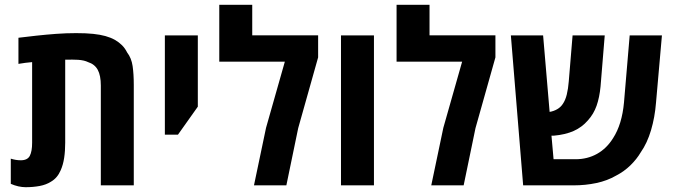

<svg xmlns="http://www.w3.org/2000/svg" viewBox="-20 -780 2841 808"><path d="M87.9 7.8Q73.2 7.8 57.1 4.2Q41 0.5 25.4 -6.3V-112.3Q46.9 -105.5 67.4 -105.5Q95.7 -105.5 105.5 -124.3Q115.2 -143.1 115.2 -179.2V-518.6Q101.1 -517.6 86.7 -515.6Q72.3 -513.7 57.6 -511.2V-621.1Q92.8 -625.5 133.1 -629.9Q173.3 -634.3 216.1 -637.5Q258.8 -640.6 300.3 -640.6Q342.3 -640.6 372.1 -637.5Q401.9 -634.3 423.8 -628.2Q445.8 -622.1 463.4 -612.3Q481 -602.1 493.7 -589.4Q506.3 -576.7 515.1 -559.1Q533.2 -535.6 538.1 -502Q543 -468.3 543 -422.9V0H404.3V-419.9Q404.3 -462.4 391.4 -486.1Q378.4 -509.8 350.6 -518.6Q335 -526.4 309.1 -528.3Q297.9 -528.8 284.2 -529.1Q270.5 -529.3 254.4 -528.8V-179.2Q254.4 -144.5 250 -115.5Q245.6 -86.4 235.4 -63.5Q221.7 -31.2 194.8 -15.6Q174.3 -2.4 146.7 2.7Q119.1 7.8 87.9 7.8Z M673.8 -213.4V-630.9H812.5V-331.1L729 -213.4Z M1048.8 0 1099.6 -242.2 1178.7 -520.5H902.8V-759.8H1041.5V-631.3H1318.8V-538.6L1234.9 -240.7L1185.1 0Z M1415 0V-630.9H1553.7V0Z M1794.9 0 1845.7 -242.2 1924.8 -520.5H1648.9V-759.8H1787.6V-631.3H2064.9V-538.6L1981 -240.7L1931.2 0Z M2181.6 0 2129.9 -630.9H2265.6L2293 -309.1Q2310.5 -312 2325.2 -320.6Q2339.8 -329.1 2348.6 -342.8Q2359.4 -358.4 2365.2 -382.3Q2371.1 -406.2 2373.5 -437L2389.6 -630.9H2524.9L2507.3 -416Q2502.9 -370.1 2490.7 -335.2Q2478.5 -300.3 2454.1 -273.4Q2429.2 -244.6 2394.5 -229Q2359.9 -213.4 2310.5 -209Q2308.1 -209 2305.7 -209Q2303.2 -209 2300.8 -209L2309.6 -109.9H2402.3Q2452.1 -109.9 2492.7 -132.6Q2533.2 -155.3 2560.1 -198.7Q2597.7 -256.8 2606 -349.1L2629.9 -630.9H2765.6L2740.7 -347.7Q2735.8 -286.1 2719.7 -231.9Q2703.6 -177.7 2676.3 -138.7Q2659.7 -110.4 2633.3 -84.5Q2606.9 -58.6 2572.8 -41Q2535.6 -19.5 2490 -9.8Q2444.3 0 2394.5 0Z"/></svg>

Font: Open Sans SemiCondensed
Style: Bold
Weight: 700
Width: 4
Designer: Monotype Design Team
Foundry: Monotype Imaging Inc.
Version: Version 3.003